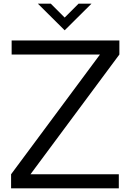

<svg xmlns="http://www.w3.org/2000/svg" viewBox="-20 -1019 706 1039"><path d="M475 -999 330 -855 185 -999H255L330 -924L405 -999ZM626 -724 145 -76H623V0H40V-76L521 -724H43V-800H626Z"/></svg>

Font: Gauge
Style: Regular
Weight: 400
Designer: Daniel Pimley
Foundry: Daniel Pimley
Version: Version 2.0